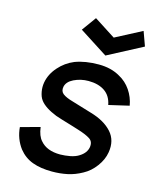

<svg xmlns="http://www.w3.org/2000/svg" viewBox="-121 -887 802 986"><g transform="rotate(15 280.0 -394.0)"><path d="M210.5 -728 265.5 -804 379 -731 518.5 -804 546 -728 361.5 -631ZM441.5 -389.5Q432.5 -436.5 398.8 -459.5Q365 -482.5 312.5 -482.5Q271 -482.5 235 -465Q200.5 -448 195 -420Q190.5 -396 207.2 -383Q224 -370 261.5 -359.5L365.5 -328Q440 -306.5 479 -263Q517.5 -220 506.5 -155Q500 -115.5 473 -79Q446 -42 408.5 -22Q371 -1 332.5 7.2Q294 15.5 250 15.5Q190 15.5 146.5 -0.5Q103 -16.5 73 -54Q37.5 -101.5 32.5 -162.5L135.5 -190.5Q141.5 -143.5 162.5 -121Q197 -80 268.5 -80Q281 -80 294.2 -81.5Q307.5 -83 322 -85.5Q350.5 -91.5 367.5 -103Q401 -124 406.5 -155Q411.5 -185.5 390 -199.5Q368 -214 322 -228L291.5 -237.5Q254 -248.5 230.8 -255.8Q207.5 -263 198 -266.5Q135.5 -291.5 111.5 -323Q104.5 -332 100.2 -343.2Q96 -354.5 93.8 -366.8Q91.5 -379 91.5 -391.5Q91.5 -404 93.5 -415.5Q101.5 -461.5 136 -500.5Q169.5 -538.5 215.5 -557.5Q269.5 -578 341.5 -578Q407.5 -578 455 -550Q492.5 -530 517 -494Q541.5 -458 549 -414.5Z"/></g></svg>

Font: Russisch Sans SemiBold
Style: Italic
Weight: 600
Width: 4
Italic angle: -10°
Designer: Michael Sharanda (font) & Cristiano Sobral (main changes)
Foundry: Michael Sharanda
Version: Version 2.00;September 8, 2020;FontCreator 13.0.0.2681 64-bi